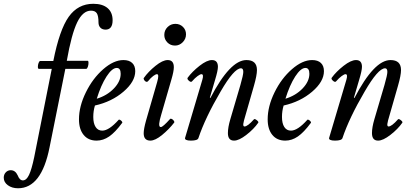

<svg xmlns="http://www.w3.org/2000/svg" viewBox="-164 -736 2182 1023"><path d="M-67.9 267.1Q-100.1 267.1 -122.1 251Q-144 234.9 -144 210.9Q-144 193.8 -133.3 182.4Q-122.6 170.9 -106.9 170.9Q-82.5 170.9 -69.8 198.2Q-59.6 225.1 -42 225.1Q-23.4 225.1 -9.5 196.3Q4.4 167.5 18.1 102.1L111.8 -369.1H43Q38.1 -369.1 37.8 -379.6Q37.6 -390.1 41.5 -400.6Q45.4 -411.1 50.8 -411.1H120.1Q152.8 -577.1 202.1 -646.5Q251.5 -715.8 333 -715.8Q382.3 -715.8 409.2 -692.9Q436 -669.9 436 -627.9Q436 -578.1 397.9 -578.1Q379.9 -578.6 370.4 -589.1Q360.8 -599.6 360.8 -616.2Q360.8 -651.4 351.8 -665.3Q342.8 -679.2 320.8 -679.2Q277.3 -679.2 247.1 -616.5Q216.8 -553.7 191.9 -412.1H303.2Q307.6 -412.1 307.6 -401.4Q307.6 -390.6 304 -379.9Q300.3 -369.1 294.9 -369.1H184.1L100.1 48.8Q57.1 267.1 -67.9 267.1Z M350.6 13.2Q306.6 13.2 281.7 -17.1Q256.8 -47.4 256.8 -100.1Q256.8 -169.4 293.5 -243.9Q330.1 -318.4 386 -367.2Q441.9 -416 493.7 -416Q523.9 -416 540.3 -400.6Q556.6 -385.3 556.6 -356.9Q556.6 -301.3 493.9 -247.6Q431.2 -193.8 341.8 -173.8Q333 -144.5 333 -112.8Q333 -78.6 345.5 -59.3Q357.9 -40 380.9 -40Q416.5 -40 467.8 -97.2Q470.2 -100.1 475.8 -97.2Q481.4 -94.2 485.4 -89.1Q489.3 -84 486.8 -81.1Q449.7 -30.8 417.7 -8.8Q385.7 13.2 350.6 13.2ZM351.6 -210Q406.2 -226.6 442.6 -264.4Q479 -302.2 479 -342.8Q479 -374 458 -374Q433.1 -374 403.6 -328.4Q374 -282.7 351.6 -210Z M768.6 -493.2Q744.1 -493.2 727.8 -509.8Q711.4 -526.4 711.4 -549.8Q711.4 -574.7 728.8 -591.8Q746.1 -608.9 770.5 -608.9Q794.4 -608.9 810.8 -592.8Q827.1 -576.7 827.1 -553.2Q827.1 -528.8 809.6 -511Q792 -493.2 768.6 -493.2ZM637.2 13.2Q601.6 13.2 601.6 -25.9Q601.6 -48.8 614.3 -94.2L673.3 -298.8Q685.5 -340.8 672.4 -340.8Q665.5 -340.8 652.6 -331.3Q639.6 -321.8 624.5 -303.2Q619.6 -298.3 613.8 -300.8Q607.9 -303.2 603.8 -310.1Q599.6 -316.9 602.5 -320.8Q626 -354 664.3 -385Q702.6 -416 729.5 -416Q762.2 -416 762.2 -377.9Q762.2 -356.4 749.5 -313L695.3 -126Q676.3 -64 689.9 -59.6Q691.4 -59.1 693.4 -59.1Q703.6 -59.1 742.2 -102.1Q745.6 -105 751.5 -102.1Q757.3 -99.1 762 -92.8Q766.6 -86.4 764.2 -83Q737.3 -47.9 700.2 -17.3Q663.1 13.2 637.2 13.2Z M853 13.2Q835.9 13.2 827.9 9.3Q819.8 5.4 822.3 -2L914.1 -311Q922.9 -340.8 909.2 -340.8Q902.8 -340.8 888.9 -330.8Q875 -320.8 858.4 -301.8Q853 -296.4 842.3 -305.9Q831.5 -315.4 835.9 -321.8Q859.9 -354.5 899.2 -385.3Q938.5 -416 965.3 -416Q997.1 -416 997.1 -379.9Q997.1 -359.9 981.9 -310.1L954.1 -215.8L957 -213.9Q1062 -416 1148.9 -416Q1205.1 -416 1205.1 -362.8Q1205.1 -335 1189 -278.8L1144 -122.1Q1133.8 -88.9 1132.3 -75.9Q1130.9 -63 1138.2 -62Q1155.3 -62 1189 -100.1Q1192.9 -104.5 1204.1 -95.7Q1215.3 -86.9 1211.9 -82Q1188.5 -48.3 1148.9 -17.6Q1109.4 13.2 1083 13.2Q1050.3 13.2 1050.3 -26.9Q1050.3 -57.1 1063 -100.1L1117.2 -284.2Q1132.3 -336.9 1132.3 -353Q1132.3 -372.1 1120.1 -372.1Q1083 -372.1 1011.2 -248Q929.2 -107.9 893.1 0Q888.7 13.2 853 13.2Z M1356 13.2Q1312 13.2 1287.1 -17.1Q1262.2 -47.4 1262.2 -100.1Q1262.2 -169.4 1298.8 -243.9Q1335.4 -318.4 1391.4 -367.2Q1447.3 -416 1499 -416Q1529.3 -416 1545.7 -400.6Q1562 -385.3 1562 -356.9Q1562 -301.3 1499.3 -247.6Q1436.5 -193.8 1347.2 -173.8Q1338.4 -144.5 1338.4 -112.8Q1338.4 -78.6 1350.8 -59.3Q1363.3 -40 1386.2 -40Q1421.9 -40 1473.1 -97.2Q1475.6 -100.1 1481.2 -97.2Q1486.8 -94.2 1490.7 -89.1Q1494.6 -84 1492.2 -81.1Q1455.1 -30.8 1423.1 -8.8Q1391.1 13.2 1356 13.2ZM1356.9 -210Q1411.6 -226.6 1448 -264.4Q1484.4 -302.2 1484.4 -342.8Q1484.4 -374 1463.4 -374Q1438.5 -374 1408.9 -328.4Q1379.4 -282.7 1356.9 -210Z M1620.6 13.2Q1603.5 13.2 1595.5 9.3Q1587.4 5.4 1589.8 -2L1681.6 -311Q1690.4 -340.8 1676.8 -340.8Q1670.4 -340.8 1656.5 -330.8Q1642.6 -320.8 1626 -301.8Q1620.6 -296.4 1609.9 -305.9Q1599.1 -315.4 1603.5 -321.8Q1627.4 -354.5 1666.7 -385.3Q1706.1 -416 1732.9 -416Q1764.6 -416 1764.6 -379.9Q1764.6 -359.9 1749.5 -310.1L1721.7 -215.8L1724.6 -213.9Q1829.6 -416 1916.5 -416Q1972.7 -416 1972.7 -362.8Q1972.7 -335 1956.5 -278.8L1911.6 -122.1Q1901.4 -88.9 1899.9 -75.9Q1898.4 -63 1905.8 -62Q1922.9 -62 1956.5 -100.1Q1960.4 -104.5 1971.7 -95.7Q1982.9 -86.9 1979.5 -82Q1956.1 -48.3 1916.5 -17.6Q1877 13.2 1850.6 13.2Q1817.9 13.2 1817.9 -26.9Q1817.9 -57.1 1830.6 -100.1L1884.8 -284.2Q1899.9 -336.9 1899.9 -353Q1899.9 -372.1 1887.7 -372.1Q1850.6 -372.1 1778.8 -248Q1696.8 -107.9 1660.6 0Q1656.2 13.2 1620.6 13.2Z"/></svg>

Font: Junicode SmCond Medium
Style: Italic
Weight: 500
Width: 4
Italic angle: -11°
Designer: Peter S. Baker
Version: Version 2.206